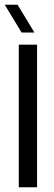

<svg xmlns="http://www.w3.org/2000/svg" viewBox="-28 -788 227 808"><path d="M51 0V-600H128V0ZM-8 -768H46L117 -651H63Z"/></svg>

Font: Big Shoulders Display Medium
Style: Regular
Weight: 500
Designer: Patric King
Foundry: XO Type Co
Version: Version 1.000; ttfautohint (v1.8.2)